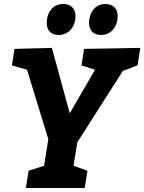

<svg xmlns="http://www.w3.org/2000/svg" viewBox="-20 -946 726 966"><path d="M350 -112 369 -230 598 -589 672 -617 686 -705 403 -700 390 -617 458 -595 331 -376 241 -705 53 -700 40 -617 116 -595 223 -246 202 -112 124 -87 110 0H406L420 -87ZM428 -830C428 -793 451 -770 488 -770C541 -770 572 -814 572 -865C572 -903 548 -926 510 -926C457 -926 428 -881 428 -830ZM215 -830C215 -793 238 -770 275 -770C328 -770 360 -814 360 -865C360 -903 336 -926 298 -926C244 -926 215 -881 215 -830Z"/></svg>

Font: Bitter
Style: Bold Italic
Weight: 700
Designer: Sol Matas
Foundry: Sol Matas
Version: Version 1.002